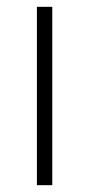

<svg xmlns="http://www.w3.org/2000/svg" viewBox="-20 -542 261 562"><path d="M133 -522V0H88V-522Z"/></svg>

Font: Fira Sans Extra Condensed ExtraLight
Style: Regular
Weight: 275
Width: 1
Designer: Carrois Corporate & Edenspiekermann AG
Foundry: Carrois Corporate GbR & Edenspiekermann AG
Version: Version 4.203